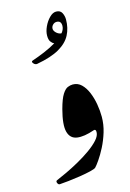

<svg xmlns="http://www.w3.org/2000/svg" viewBox="-131 -941 683 1009"><g transform="rotate(-15 210.0 -436.5)"><path d="M265.1 -484.4Q292.5 -484.4 312 -465.3Q331.5 -446.3 344.2 -415.8Q356.9 -385.3 363 -349.9Q369.1 -314.5 369.1 -281.2Q369.1 -239.3 356.7 -198.5Q344.2 -157.7 326.4 -123Q308.6 -88.4 291.7 -64.2Q274.9 -40 266.1 -31.2Q260.7 -25.9 235.6 -19.8Q210.4 -13.7 177.2 -8.5Q144 -3.4 113 0Q82 3.4 64.5 4.4Q56.6 4.9 52.2 -5.6Q47.9 -16.1 55.7 -19.5Q78.1 -28.8 111.8 -44.7Q145.5 -60.5 181.9 -80.8Q218.3 -101.1 250 -123.5Q281.7 -146 301.8 -168.2Q321.8 -190.4 321.8 -210.4Q321.8 -227.5 310.1 -223.6Q252.9 -203.6 215.8 -209Q178.7 -214.4 168.2 -253.4Q157.7 -292.5 179.2 -373.5Q193.4 -426.3 208.3 -449.5Q223.1 -472.7 237.5 -478.5Q252 -484.4 265.1 -484.4ZM319.8 -823.7Q319.8 -776.9 300.5 -740Q281.2 -703.1 236.3 -677.2Q191.4 -651.4 113.3 -637.2Q102.5 -635.3 93.5 -646Q84.5 -656.7 94.7 -660.2Q127.9 -671.4 162.8 -686Q197.8 -700.7 227.3 -718.3Q256.8 -735.8 274.9 -755.6Q293 -775.4 293 -796.4Q293 -824.2 268.6 -824.2Q256.3 -824.2 247.6 -815.2Q238.8 -806.2 238.8 -794.4Q238.8 -784.2 248.5 -773.9Q258.3 -763.7 270.5 -760.3Q282.7 -756.8 289.6 -766.1Q289.1 -760.7 279.8 -747.8Q270.5 -734.9 259 -724.1Q247.6 -713.4 239.7 -713.4Q235.4 -715.3 226.3 -719.2Q217.3 -723.1 209.5 -733.9Q201.7 -744.6 201.7 -766.6Q201.7 -789.1 213.4 -814.7Q225.1 -840.3 243.2 -858.6Q261.2 -877 279.8 -877Q302.2 -877 311 -860.1Q319.8 -843.3 319.8 -823.7Z"/></g></svg>

Font: Awami Nastaliq
Style: Regular
Weight: 400
Designer: Peter Martin, SIL International
Foundry: SIL International
Version: Version 3.100